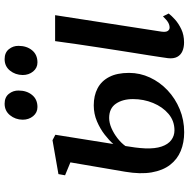

<svg xmlns="http://www.w3.org/2000/svg" viewBox="-14 -772 798 810"><g transform="rotate(-90 385.0 -367.0)"><path d="M611 10.5Q590 10.5 574 3.5Q558 -3.5 550 -18.5Q542 -33.5 544.5 -57Q546 -68 549 -87.8Q552 -107.5 556.2 -135Q560.5 -162.5 566 -196.2Q571.5 -230 577.5 -269.2Q583.5 -308.5 590.2 -351.5Q597 -394.5 603.5 -440.2Q610 -486 616.5 -533.5H726L656.5 -84.5Q654 -66 659.5 -58.2Q665 -50.5 673.5 -50.5Q684 -50.5 694.5 -56.2Q705 -62 721 -78.5L733 -54.5Q725 -43.5 708.2 -28.2Q691.5 -13 667 -1.2Q642.5 10.5 611 10.5ZM232 11Q188.5 11 153.2 -3.5Q118 -18 94.5 -48.5Q71 -79 62.8 -126Q54.5 -173 65.5 -238L105 -469L50.5 -491.5L55.5 -519.5L198.5 -544.5L221.5 -532.5L182.5 -288Q197 -305 221.8 -324.2Q246.5 -343.5 278.2 -357Q310 -370.5 345.5 -370.5Q386.5 -370.5 417.2 -354.5Q448 -338.5 465.2 -305.5Q482.5 -272.5 482.5 -221.5Q482.5 -175.5 463 -133.5Q443.5 -91.5 409 -59Q374.5 -26.5 329.2 -7.8Q284 11 232 11ZM240 -30Q280 -30 309.5 -55Q339 -80 355.5 -120Q372 -160 372 -205Q372 -248.5 352.5 -277Q333 -305.5 292.5 -305.5Q272 -305.5 249.5 -295.8Q227 -286 207 -270.5Q187 -255 174 -237Q170.5 -217 167.8 -195.8Q165 -174.5 164 -153Q162.5 -111.5 171.8 -84.2Q181 -57 199 -43.5Q217 -30 240 -30ZM338.5 -608Q315 -608 300 -626.2Q285 -644.5 285 -670.5Q285.5 -701.5 304 -724Q322.5 -746.5 352.5 -746.5Q380 -746.5 394.2 -728.5Q408.5 -710.5 408 -687.5Q408 -653.5 389.5 -630.8Q371 -608 338.5 -608ZM526.5 -608Q503.5 -608 488.5 -626.2Q473.5 -644.5 473.5 -670.5Q474 -701.5 492.2 -724Q510.5 -746.5 540.5 -746.5Q568 -746.5 582.5 -728.5Q597 -710.5 596.5 -687.5Q596.5 -653.5 578 -630.8Q559.5 -608 526.5 -608Z"/></g></svg>

Font: Merriweather 72pt Medium
Style: Italic
Weight: 500
Italic angle: -7.8°
Version: Version 2.101